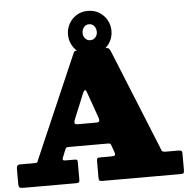

<svg xmlns="http://www.w3.org/2000/svg" viewBox="-62 -1036 1075 1097"><g transform="rotate(-5 475.0 -487.5)"><path d="M0 -28.5V-110.5Q0 -123.5 4.5 -129.2Q9 -135 23 -135H105.5Q118 -135 120 -140.2Q122 -145.5 125.5 -153.5L379 -738.5Q384 -750.5 388.8 -752.8Q393.5 -755 410.5 -755H560.5Q578 -755 583.2 -750.2Q588.5 -745.5 593.5 -733.5L824 -165.5Q829.5 -151.5 832.8 -143.2Q836 -135 857.5 -135H923.5Q936.5 -135 943.2 -132.5Q950 -130 950 -115.5V-22.5Q950 -7.5 946 -3.8Q942 0 927.5 0H480.5Q465.5 0 462.8 -4.8Q460 -9.5 460 -24.5V-113.5Q460 -128 463.8 -131.5Q467.5 -135 481.5 -135H538.5Q560.5 -135 564.5 -140Q568.5 -145 563 -159.5L551 -193.5Q547.5 -203.5 544.8 -206.8Q542 -210 527.5 -210H316.5Q302 -210 296 -209.2Q290 -208.5 285.5 -197.5L269 -156.5Q264 -144.5 266 -139.8Q268 -135 281.5 -135H333.5Q345.5 -135 347.8 -130.8Q350 -126.5 350 -114.5V-18.5Q350 -6 345.5 -3Q341 0 329.5 0H33Q12 0 6 -3.8Q0 -7.5 0 -28.5ZM414.5 -509.5 356 -367.5Q351 -356.5 350.2 -345.8Q349.5 -335 369.5 -335H475Q492.5 -335 492.8 -345Q493 -355 489 -365.5L437 -511.5Q431 -529 425.2 -525Q419.5 -521 414.5 -509.5ZM482 -725Q444.5 -725 416.5 -742.5Q388.5 -760 373 -788.5Q357.5 -817 357.5 -849.5Q357.5 -882.5 373 -911Q388.5 -939.5 416.5 -957.2Q444.5 -975 482 -975Q520 -975 548 -957.2Q576 -939.5 591.5 -911Q607 -882.5 607 -849.5Q607 -817 591.5 -788.5Q576 -760 548 -742.5Q520 -725 482 -725ZM482 -807Q501 -807 512 -820.5Q523 -834 523 -850.5Q523 -870.5 512 -884.5Q501 -898.5 482 -898.5Q463.5 -898.5 452.5 -884.5Q441.5 -870.5 441.5 -850.5Q441.5 -834 452.5 -820.5Q463.5 -807 482 -807Z"/></g></svg>

Font: Besley* Fatface
Style: Regular
Weight: 900
Designer: Owen Earl
Foundry: indestructible type*
Version: Version 3.000; ttfautohint (v1.8.3)